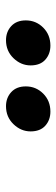

<svg xmlns="http://www.w3.org/2000/svg" viewBox="206 -960 188 640"><g transform="rotate(-90 300.0 -640.0)"><path d="M248 -566Q220 -566 201 -583Q182 -600 182 -632Q182 -664 206 -689Q230 -714 266 -714Q294 -714 313 -696.5Q332 -679 332 -648Q332 -614 308 -590Q284 -566 248 -566ZM468 -566Q440 -566 421 -583Q402 -600 402 -632Q402 -664 426 -689Q450 -714 486 -714Q514 -714 533 -696.5Q552 -679 552 -648Q552 -614 528 -590Q504 -566 468 -566Z"/></g></svg>

Font: Source Code Pro ExtraLight Black
Style: Italic
Weight: 900
Italic angle: -11°
Monospace: yes
Version: Version 1.016;hotconv 1.0.116;makeotfexe 2.5.65601